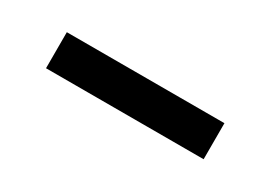

<svg xmlns="http://www.w3.org/2000/svg" viewBox="-14 -858 530 376"><g transform="rotate(30 250.5 -670.0)"><path d="M428.7 -629.9H72.3V-711.4H428.7Z"/></g></svg>

Font: Robotiche
Style: Bold
Weight: 700
Designer: Google
Version: Version 2.001150; 2014